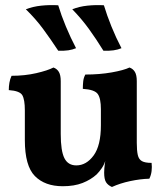

<svg xmlns="http://www.w3.org/2000/svg" viewBox="-20 -736 650 765"><path d="M230 6Q159 6 119 -34.5Q79 -75 79 -178V-296Q79 -339 69 -356.5Q59 -374 15 -377Q15 -392 17.5 -406.5Q20 -421 26 -434Q79 -434 124.5 -444.5Q170 -455 193 -467Q207 -462 214.5 -449.5Q222 -437 222 -413V-202Q222 -135 236.5 -106Q251 -77 284 -77Q324 -77 353 -116.5Q382 -156 382 -237V-301Q382 -344 369.5 -361.5Q357 -379 310 -382Q310 -397 311.5 -411.5Q313 -426 320 -439Q377 -439 425 -447.5Q473 -456 496 -467Q510 -462 517.5 -449.5Q525 -437 525 -413V-134L401 -98Q395 -80 385.5 -66Q376 -52 365 -41Q342 -20 309 -7Q276 6 230 6ZM426 9Q410 2 402.5 -10Q395 -22 395 -48Q395 -64 398 -85.5Q401 -107 407 -130L525 -167Q525 -136 529 -118.5Q533 -101 545.5 -94Q558 -87 584 -87Q586 -71 584 -54.5Q582 -38 575 -24Q539 -23 499 -14.5Q459 -6 426 9ZM392 -534Q363 -581 334 -621Q305 -661 268 -699Q295 -710 328.5 -713.5Q362 -717 394 -715Q406 -675 424 -630.5Q442 -586 464 -544Q450 -538 432.5 -535.5Q415 -533 392 -534ZM212 -534Q181 -581 151.5 -621Q122 -661 83 -699Q111 -710 144.5 -713.5Q178 -717 212 -715Q224 -675 242.5 -630.5Q261 -586 283 -544Q269 -538 252 -535.5Q235 -533 212 -534Z"/></svg>

Font: Vollkorn
Style: Bold
Weight: 700
Designer: Friedrich Althausen
Foundry: Friedrich Althausen
Version: Version 5.000